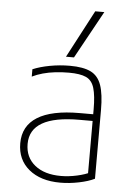

<svg xmlns="http://www.w3.org/2000/svg" viewBox="-56 -832 611 884"><g transform="rotate(5 250.0 -390.0)"><path d="M256 10Q165 10 111 -34.5Q57 -79 57 -155Q57 -235 122.5 -276Q188 -317 318 -317H397V-286H319Q91 -286 91 -155Q91 -93 135.5 -57Q180 -21 256 -21Q292 -21 330.5 -29.5Q369 -38 394 -51L380 -26V-340Q380 -403 369.5 -438Q359 -473 331.5 -485.5Q304 -498 252 -498Q220 -498 189.5 -494.5Q159 -491 132 -483.5Q105 -476 83 -465V-499Q116 -513 161.5 -521.5Q207 -530 254 -530Q316 -530 350.5 -513Q385 -496 399.5 -454.5Q414 -413 414 -340V-22Q386 -8 342 1Q298 10 256 10ZM269 -570H232L348 -790H390Z"/></g></svg>

Font: M PLUS 1 Code ExtraLight
Style: Regular
Weight: 250
Designer: Coji Morishita
Foundry: UNDERFOREST DESIGN
Version: Version 1.002